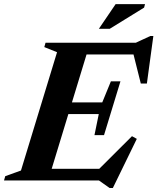

<svg xmlns="http://www.w3.org/2000/svg" viewBox="-48 -878 766 934"><path d="M485 36.5 433.5 0H-28.5L-22.5 -21L54 -48.5L229.5 -624L167.5 -649L173.5 -670H612.5L683.5 -703H698L666.5 -471.5H637L601.5 -613H373L302 -380H449.5L491.5 -482.5H538L458 -220.5H411.5L432.5 -323H284.5L203.5 -57H435L594 -215.5L617.5 -202.5L501 36.5ZM433 -738 514.5 -858H657.5L653 -841L486 -738Z"/></svg>

Font: Newsreader Text
Style: Bold Italic
Weight: 700
Italic angle: -17°
Designer: Hugues Gentile
Foundry: Production Type
Version: Version 1.001